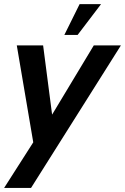

<svg xmlns="http://www.w3.org/2000/svg" viewBox="-29 -710 612 940"><path d="M286.1 -539.1 360.8 -689.9H465.8L351.1 -539.1ZM-8.8 210 133.8 -13.2 53.2 -487.8H182.1L226.1 -148.9L430.2 -487.8H563L123 210Z"/></svg>

Font: HK Grotesk Legacy
Style: Bold Italic
Weight: 700
Italic angle: -13°
Designer: Alfredo Marco Pradil
Foundry: Hanken Design Co.
Version: Version 2.022;PS 002.022;hotconv 1.0.88;makeotf.lib2.5.64775